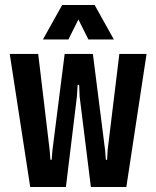

<svg xmlns="http://www.w3.org/2000/svg" viewBox="-20 -749 626 769"><path d="M101 0 19 -533H133L179 -147L182 -109H187L190 -147L239 -533H352L401 -147L404 -109H409L411 -147L458 -533H567L486 0H344L299 -362L297 -409H291L288 -362L244 0ZM152 -591 229 -729H359L436 -591H334L294 -671L254 -591Z"/></svg>

Font: Hubot Sans Condensed SemiBold
Style: Regular
Weight: 600
Width: 3
Designer: Deni Anggara
Foundry: GitHub, Inc., Subsidiary of Microsoft Corporation
Version: Version 2.000